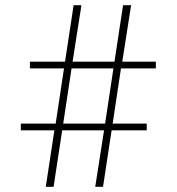

<svg xmlns="http://www.w3.org/2000/svg" viewBox="-20 -718 681 738"><path d="M380 -217H219L186 0H156L189 -217H60V-243H194L226 -455H95V-481H230L263 -698H293L259 -481H420L453 -698H484L450 -481H579V-455H445L413 -243H544V-217H409L376 0H346ZM384 -243 416 -455H255L223 -243Z"/></svg>

Font: IBM Plex Sans Cond ExtLt
Style: Regular
Weight: 200
Width: 3
Designer: Mike Abbink, Paul van der Laan, Pieter van Rosmalen
Foundry: Bold Monday
Version: Version 1.3